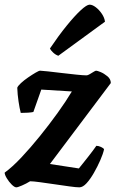

<svg xmlns="http://www.w3.org/2000/svg" viewBox="-33 -803 500 823"><path d="M37 0Q29 0 17 -12Q5 -24 -4 -39Q-13 -54 -13 -63Q20 -87 59 -128.5Q98 -170 138 -219.5Q178 -269 214 -319Q250 -369 275 -411L144 -419L110 -323Q102 -321 86.5 -320Q71 -319 56 -319Q51 -338 46.5 -368Q42 -398 41 -427Q44 -435 57 -447Q70 -459 87.5 -471Q105 -483 119.5 -491.5Q134 -500 139 -500Q146 -500 172.5 -497Q199 -494 232.5 -490Q266 -486 295.5 -483Q325 -480 338 -480Q343 -480 351.5 -485Q360 -490 368 -495Q376 -500 379 -500Q384 -500 398.5 -494Q413 -488 427.5 -476Q442 -464 442 -447L181 -100L305 -81Q313 -91 323.5 -104Q334 -117 344.5 -130.5Q355 -144 364.5 -156.5Q374 -169 380 -178Q389 -178 400 -173Q411 -168 413 -163Q409 -144 397 -116.5Q385 -89 369.5 -62Q354 -35 338 -17.5Q322 0 307 0Q294 0 265 -4Q236 -8 202 -13Q168 -18 138.5 -22Q109 -26 96 -26Q80 -16 61.5 -8Q43 0 37 0ZM217 -564Q205 -568 194.5 -578Q184 -588 181 -595Q218 -650 252.5 -692.5Q287 -735 313 -759Q339 -783 351 -783Q363 -783 377.5 -772Q392 -761 403.5 -744Q415 -727 417 -710Z"/></svg>

Font: Texturina 12pt ExtraBold
Style: Italic
Weight: 800
Italic angle: -11°
Designer: Guillermo Torres Carreño
Foundry: Omnibus-Type
Version: Version 1.002